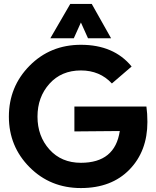

<svg xmlns="http://www.w3.org/2000/svg" viewBox="-20 -940 792 973"><path d="M235 -746 336 -920H445L543 -746H426L390 -826L354 -746ZM25 -349Q25 -501 130 -607Q235 -713 390 -713Q557 -713 647 -603L547 -517Q486 -583 390 -583Q291 -583 230.5 -515.5Q170 -448 170 -349Q170 -250 230.5 -182.5Q291 -115 390 -115Q563 -115 587 -276L357 -274V-400H722Q727 -365 727 -322Q727 -174 636 -80.5Q545 13 390 13Q235 13 130 -92.5Q25 -198 25 -349Z"/></svg>

Font: Cal Sans
Style: Regular
Weight: 400
Designer: Designer Mark Davis DBA MarkFonts
Foundry: Designer Mark Davis DBA MarkFonts
Version: Version 1.000